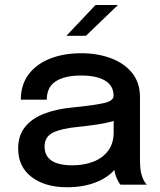

<svg xmlns="http://www.w3.org/2000/svg" viewBox="-20 -758 656 788"><path d="M255 10.5Q165 10.5 109.8 -31.5Q54.5 -73.5 54.5 -148.5Q54.5 -202 82.8 -237Q111 -272 160.8 -291.2Q210.5 -310.5 274 -316.5Q368 -326 407 -335Q446 -344 446 -364.5V-365.5Q446 -406 411.5 -427Q377 -448 313 -448Q245.5 -448 208.8 -424.2Q172 -400.5 172 -349H65.5Q65.5 -410 97.2 -452.5Q129 -495 185 -517.2Q241 -539.5 313.5 -539.5Q380 -539.5 434.8 -519.2Q489.5 -499 522 -459Q554.5 -419 554.5 -359.5V-106Q554.5 -87.5 555.8 -70.2Q557 -53 561.5 -39.5Q566 -24 572.2 -13.8Q578.5 -3.5 582.5 0H474.5Q471.5 -3 465.8 -12.8Q460 -22.5 455.5 -35.5Q451.5 -46.5 449.5 -60.5Q421 -28 370.8 -8.8Q320.5 10.5 255 10.5ZM277.5 -79.5Q324 -79.5 362.5 -94.2Q401 -109 423.8 -139.2Q446.5 -169.5 446.5 -215.5V-261.5Q415.5 -252.5 377 -246.8Q338.5 -241 298.5 -237Q231 -230.5 197 -213.5Q163 -196.5 163 -156.5Q163 -79.5 277.5 -79.5ZM252.5 -611 372 -737.5H464L332.5 -611Z"/></svg>

Font: Epilogue Medium
Style: Regular
Weight: 500
Designer: Tyler Finck
Foundry: Etcetera Type Co
Version: Version 2.111; ttfautohint (v1.8.3)